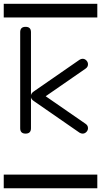

<svg xmlns="http://www.w3.org/2000/svg" viewBox="-20 -714 540 1026"><path d="M0 -620.8V-693.8H500V-620.8ZM0 219.2H500V292.2H0ZM450.2 -29.3Q450.2 -17.8 441.7 -8.9Q433.1 0 421.4 0Q413.1 0 404.8 -5.1L161.1 -173.8Q147 -183.3 145.5 -194.3V-28.6Q145.5 0 116.7 0Q87.9 0 87.9 -28.6V-542.2Q87.9 -570.6 116.7 -570.6Q145.5 -570.6 145.5 -542.2V-204.8Q147 -216.3 161.1 -225.8L404.8 -394.5Q413.1 -399.9 421.4 -399.9Q433.1 -399.9 441.7 -390.9Q450.2 -381.8 450.2 -370.4Q450.2 -356.2 437.5 -347.4L224.1 -199.7L437.5 -52.2Q450.2 -43.5 450.2 -29.3Z"/></svg>

Font: EnergyBar
Style: Regular
Weight: 400
Italic angle: -10°
Version: 1.0 2000-03-28